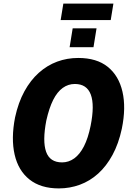

<svg xmlns="http://www.w3.org/2000/svg" viewBox="-20 -1039 730 1070"><path d="M308 11Q207 11 144.5 -38.5Q82 -88 61.5 -177.5Q41 -267 64 -385Q82 -468 116 -530Q150 -592 196.5 -633.5Q243 -675 298.5 -695.5Q354 -716 416 -716Q519 -716 580.5 -666.5Q642 -617 662.5 -528Q683 -439 659 -322Q641 -238 607 -175.5Q573 -113 527 -71.5Q481 -30 425 -9.5Q369 11 308 11ZM326 -134Q363 -134 394 -156.5Q425 -179 448 -224Q471 -269 485 -338Q508 -453 486 -512Q464 -571 397 -571Q360 -571 329.5 -549Q299 -527 276.5 -482.5Q254 -438 238 -367Q216 -252 237 -193Q258 -134 326 -134ZM318 -927 333 -1019H612L597 -927ZM368 -776 385 -881H518L501 -776Z"/></svg>

Font: Nunito Sans 10pt Condensed Black
Style: Italic
Weight: 900
Width: 3
Italic angle: -9°
Designer: Vernon Adams
Foundry: Vernon Adams
Version: Version 3.101;gftools[0.9.27]